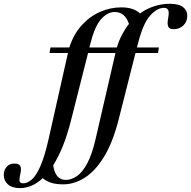

<svg xmlns="http://www.w3.org/2000/svg" viewBox="-197 -763 1011 1016"><path d="M644 -512 639 -482.5H520L431 -131Q399 -6 351.8 69.5Q304.5 145 249.2 178.8Q194 212.5 137.5 212.5Q100.5 212.5 74.8 204.5Q49 196.5 29 180Q-0.5 207.5 -31 220Q-61.5 232.5 -91.5 232.5Q-132.5 232.5 -154.8 213Q-177 193.5 -177 162.5Q-177 138 -162.2 120.2Q-147.5 102.5 -121 102.5Q-97.5 102.5 -90 115Q-82.5 127.5 -89.5 158Q-96.5 188.5 -92.8 197.8Q-89 207 -74.5 207Q-51.5 207 -28.5 186.8Q-5.5 166.5 16.5 116.8Q38.5 67 59 -22L162.5 -482.5H65L70 -512H170Q191.5 -580 233.8 -627.5Q276 -675 331 -699.5Q386 -724 445 -724Q510 -724 544 -692Q579.5 -717.5 619.8 -730.2Q660 -743 701 -743Q750.5 -743 772.2 -725Q794 -707 794 -680.5Q794 -648 773.2 -628.2Q752.5 -608.5 721 -608.5Q699 -608.5 693 -623Q687 -637.5 693 -667.5Q698.5 -698 693 -709.8Q687.5 -721.5 671 -721.5Q633 -721.5 596.2 -679Q559.5 -636.5 534 -536L527.5 -512ZM282.5 -536 276 -512H421.5Q432.5 -549 449 -580.2Q465.5 -611.5 485.5 -636.5Q473.5 -670 455 -684.8Q436.5 -699.5 409.5 -699.5Q372.5 -699.5 338.8 -662.5Q305 -625.5 282.5 -536ZM179 -127Q159.5 -49 135.5 10Q111.5 69 84.5 111.5Q95.5 189 151 189Q181 189 210.2 168.8Q239.5 148.5 264.8 101.2Q290 54 308.5 -26L414 -482.5H269Z"/></svg>

Font: Newsreader 72pt Medium
Style: Italic
Weight: 500
Italic angle: -17°
Designer: Hugues Gentile
Foundry: Production Type
Version: Version 1.003; ttfautohint (v1.8.3)